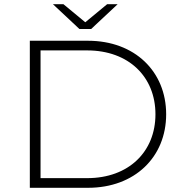

<svg xmlns="http://www.w3.org/2000/svg" viewBox="-20 -894 866 914"><path d="M540 -874C540 -874 414 -756 414 -756C414 -756 358 -756 358 -756C358 -756 232 -874 232 -874C232 -874 282 -874 282 -874C282 -874 386 -788 386 -788C386 -788 490 -874 490 -874C490 -874 540 -874 540 -874ZM122 -700C122 -700 399 -700 399 -700C621 -700 771 -554 771 -350C771 -146 621 0 399 0C399 0 122 0 122 0C122 0 122 -700 122 -700ZM173 -46C173 -46 395 -46 395 -46C593 -46 720 -172 720 -350C720 -528 593 -654 395 -654C395 -654 173 -654 173 -654C173 -654 173 -46 173 -46Z"/></svg>

Font: TamingNoise
Style: Regular
Weight: 500
Designer: Julieta Ulanovsky
Foundry: Julieta Ulanovsky
Version: ""